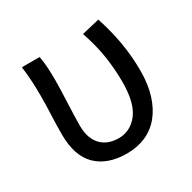

<svg xmlns="http://www.w3.org/2000/svg" viewBox="-121 -619 751 751"><g transform="rotate(-30 255.0 -243.0)"><path d="M249 12Q161 12 112.5 -35.5Q64 -83 64 -180Q64 -224 66 -266.5Q68 -309 68 -353Q68 -382 66.5 -415Q65 -448 60 -486H140Q145 -460 146.5 -432.5Q148 -405 148 -373Q148 -352 147 -327.5Q146 -303 145 -276.5Q144 -250 143 -224Q142 -198 142 -176Q142 -143 150.5 -120.5Q159 -98 174 -83.5Q189 -69 208.5 -62.5Q228 -56 250 -56Q303 -56 337.5 -100.5Q372 -145 372 -240Q372 -296 363.5 -354Q355 -412 332 -479L412 -498Q433 -435 444 -371.5Q455 -308 455 -243Q455 -181 440 -133.5Q425 -86 398 -53.5Q371 -21 333 -4.5Q295 12 249 12Z"/></g></svg>

Font: CV Source Sans
Style: Regular
Weight: 400
Designer: Paul D. Hunt
Foundry: Adobe Systems Incorporated
Version: Version 3.001